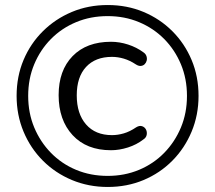

<svg xmlns="http://www.w3.org/2000/svg" viewBox="-20 -734 855 763"><path d="M408 9Q332 9 266 -18.5Q200 -46 150.5 -95.5Q101 -145 73.5 -211Q46 -277 46 -353Q46 -430 73.5 -495.5Q101 -561 150.5 -610Q200 -659 265.5 -686.5Q331 -714 408 -714Q485 -714 550.5 -686.5Q616 -659 665 -610Q714 -561 741.5 -495.5Q769 -430 769 -353Q769 -277 741.5 -211Q714 -145 665 -95.5Q616 -46 550.5 -18.5Q485 9 408 9ZM408 -35Q475 -35 532.5 -59Q590 -83 632.5 -126.5Q675 -170 699 -227.5Q723 -285 723 -353Q723 -421 699 -478.5Q675 -536 632.5 -579Q590 -622 532.5 -646Q475 -670 408 -670Q340 -670 282.5 -646Q225 -622 182.5 -579Q140 -536 116 -478.5Q92 -421 92 -353Q92 -285 116 -227.5Q140 -170 182.5 -126.5Q225 -83 282.5 -59Q340 -35 408 -35ZM421 -137Q324 -137 268.5 -197Q213 -257 213 -356Q213 -454 268.5 -511Q324 -568 421 -568Q455 -568 489 -557Q523 -546 550 -526Q559 -520 562 -511Q565 -502 563 -493.5Q561 -485 555 -479Q549 -473 540 -472Q531 -471 520 -478Q496 -494 472 -501Q448 -508 425 -508Q359 -508 322 -468Q285 -428 285 -355Q285 -282 322 -239.5Q359 -197 425 -197Q448 -197 472 -204Q496 -211 521 -228Q534 -236 544.5 -232.5Q555 -229 560 -219.5Q565 -210 563 -198.5Q561 -187 550 -180Q523 -159 488.5 -148Q454 -137 421 -137Z"/></svg>

Font: Nunito
Style: Regular
Weight: 400
Designer: Vernon Adams
Foundry: Vernon Adams
Version: Version 3.602